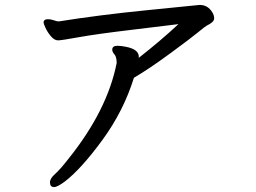

<svg xmlns="http://www.w3.org/2000/svg" viewBox="-20 -708 1040 780"><path d="M200 52Q183 52 183 33Q183 17 203.5 -1Q224 -19 259 -64Q416 -260 454 -452Q454 -477 445 -487Q436 -497 436 -506Q436 -522 457 -522Q472 -522 491 -518Q544 -508 544 -477V-472Q545 -472 545 -474Q633 -543 705 -610Q659 -604 516 -587Q373 -570 301 -557Q229 -544 216 -544Q201 -544 187 -560.5Q173 -577 165 -594.5Q157 -612 157 -616Q157 -630 175 -630Q187 -630 199 -625.5Q211 -621 219 -621Q381 -647 576.5 -666.5Q772 -686 791 -688Q825 -688 843 -657Q850 -646 850 -633Q850 -618 820 -604Q814 -601 785.5 -577.5Q757 -554 672 -491.5Q587 -429 524 -392Q482 -257 396.5 -140Q311 -23 244 29Q213 52 200 52Z"/></svg>

Font: LXGW WenKai Lite Medium
Style: Regular
Weight: 500
Designer: LXGW / Fontworks Inc.
Foundry: LXGW / Fontworks Inc.
Version: Version 1.511; March 25, 2025